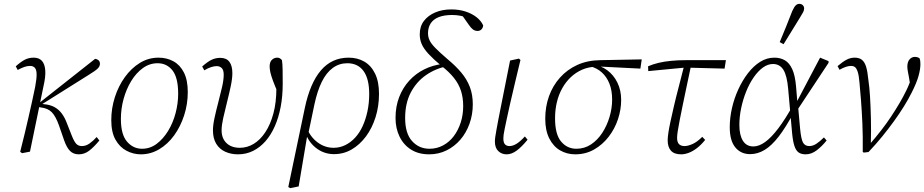

<svg xmlns="http://www.w3.org/2000/svg" viewBox="-20 -790 4809 999"><path d="M85 0Q98 -50 108.5 -95Q119 -140 128.5 -180.5Q138 -221 146.5 -260.5Q155 -300 163 -338Q171 -381 170.5 -404.5Q170 -428 161 -437.5Q152 -447 137 -447Q121 -447 106 -441.5Q91 -436 72 -426L62 -445Q89 -469 109.5 -479.5Q130 -490 155 -490Q183 -490 198 -473.5Q213 -457 215.5 -424Q218 -391 206 -340L136 -1L95 7ZM390 13Q362 13 344.5 -4.5Q327 -22 314 -59L287 -137Q270 -185 249.5 -206Q229 -227 192 -231L172 -235V-249H178L199 -266L475 -484Q485 -483 492.5 -476.5Q500 -470 500 -458Q500 -445 488.5 -433.5Q477 -422 441 -400L191 -243V-250L208 -248Q242 -245 264 -232.5Q286 -220 301 -200Q316 -180 326 -154L354 -83Q366 -53 377 -41.5Q388 -30 406 -30Q427 -30 446 -43.5Q465 -57 483 -77L497 -59Q468 -24 443.5 -5.5Q419 13 390 13Z M713 13Q674 13 638.5 -5.5Q603 -24 581 -63Q559 -102 559 -165Q559 -226 577.5 -284Q596 -342 629.5 -388.5Q663 -435 707.5 -462.5Q752 -490 805 -490Q848 -490 882.5 -471Q917 -452 937 -412.5Q957 -373 957 -311Q957 -248 938 -189.5Q919 -131 886 -85.5Q853 -40 808.5 -13.5Q764 13 713 13ZM719 -16Q761 -16 795 -41.5Q829 -67 854.5 -108.5Q880 -150 893.5 -201Q907 -252 907 -302Q907 -386 877.5 -423.5Q848 -461 800 -461Q758 -461 723 -435.5Q688 -410 662.5 -368Q637 -326 623 -275Q609 -224 609 -171Q609 -90 641 -53Q673 -16 719 -16Z M1218 13Q1182 13 1152 -0.5Q1122 -14 1105 -42Q1088 -70 1088 -112Q1088 -139 1096.5 -178Q1105 -217 1116 -258.5Q1127 -300 1135.5 -337.5Q1144 -375 1144 -401Q1144 -427 1133 -436.5Q1122 -446 1108 -446Q1094 -446 1077.5 -440.5Q1061 -435 1043 -424L1032 -444Q1060 -469 1081 -479Q1102 -489 1126 -489Q1158 -489 1173.5 -468.5Q1189 -448 1189 -409Q1189 -381 1180.5 -341Q1172 -301 1161 -257.5Q1150 -214 1141.5 -176Q1133 -138 1133 -112Q1133 -70 1158.5 -45.5Q1184 -21 1228 -21Q1266 -21 1300 -41.5Q1334 -62 1360.5 -102Q1387 -142 1402.5 -199.5Q1418 -257 1418 -331Q1418 -347 1417.5 -361.5Q1417 -376 1417 -392L1434 -358L1430 -298Q1411 -341 1401 -368Q1391 -395 1387 -412.5Q1383 -430 1383 -444Q1383 -468 1395 -479Q1407 -490 1422 -490Q1431 -490 1436.5 -486.5Q1442 -483 1447 -477Q1450 -459 1450.5 -427Q1451 -395 1451 -355Q1451 -290 1440.5 -234.5Q1430 -179 1410 -133.5Q1390 -88 1361.5 -55.5Q1333 -23 1297 -5Q1261 13 1218 13Z M1490 189 1480 183 1566 -228Q1593 -357 1649.5 -423.5Q1706 -490 1794 -490Q1840 -490 1875.5 -469.5Q1911 -449 1931.5 -407Q1952 -365 1952 -302Q1952 -237 1934 -180Q1916 -123 1884 -80Q1852 -37 1810 -12.5Q1768 12 1718 12Q1664 12 1622 -22Q1580 -56 1565 -112L1575 -127Q1594 -78 1632 -49.5Q1670 -21 1716 -21Q1748 -21 1776.5 -35Q1805 -49 1828 -74Q1851 -99 1867 -134Q1883 -169 1892 -211.5Q1901 -254 1901 -301Q1901 -380 1871.5 -420.5Q1842 -461 1787 -461Q1745 -461 1711.5 -436.5Q1678 -412 1654.5 -364.5Q1631 -317 1616 -247L1583 -89L1579 -87L1534 180Z M2213 13Q2158 13 2119 -11.5Q2080 -36 2059 -79Q2038 -122 2038 -176Q2038 -236 2057 -285Q2076 -334 2109.5 -370.5Q2143 -407 2187 -429Q2231 -451 2282 -457L2283 -465L2309 -446Q2247 -434 2197 -399.5Q2147 -365 2117.5 -309Q2088 -253 2088 -176Q2088 -96 2124 -56Q2160 -16 2215 -16Q2253 -16 2285.5 -33.5Q2318 -51 2341 -81.5Q2364 -112 2377 -152Q2390 -192 2390 -238Q2390 -282 2378.5 -317.5Q2367 -353 2342 -384.5Q2317 -416 2277 -447Q2235 -482 2210 -509Q2185 -536 2174.5 -560Q2164 -584 2164 -611Q2164 -653 2186 -681.5Q2208 -710 2245 -725.5Q2282 -741 2328 -741Q2369 -741 2402.5 -730Q2436 -719 2459.5 -700.5Q2483 -682 2494 -658Q2493 -645 2485 -637Q2477 -629 2465 -629Q2451 -629 2440.5 -637Q2430 -645 2420 -660L2379 -718L2424 -708L2444 -681Q2431 -690 2413.5 -697Q2396 -704 2375.5 -708Q2355 -712 2332 -712Q2291 -712 2263 -701Q2235 -690 2221 -668.5Q2207 -647 2207 -617Q2207 -598 2215 -580.5Q2223 -563 2245.5 -540Q2268 -517 2310 -481Q2351 -447 2380 -412.5Q2409 -378 2424.5 -338Q2440 -298 2440 -247Q2440 -194 2423 -146.5Q2406 -99 2375.5 -63.5Q2345 -28 2303.5 -7.5Q2262 13 2213 13Z M2616 13Q2590 13 2572.5 -4Q2555 -21 2555 -54Q2555 -64 2557 -78Q2559 -92 2563 -114Q2567 -136 2573 -168Q2579 -200 2588 -244L2634 -475L2680 -485L2688 -478L2660 -361Q2644 -294 2633.5 -247.5Q2623 -201 2616.5 -170Q2610 -139 2606 -120Q2602 -101 2600.5 -89.5Q2599 -78 2599 -70Q2599 -48 2607.5 -39Q2616 -30 2631 -30Q2648 -30 2667 -41.5Q2686 -53 2711 -80L2725 -63Q2695 -26 2668.5 -6.5Q2642 13 2616 13Z M2973 13Q2930 13 2894.5 -7.5Q2859 -28 2838 -69.5Q2817 -111 2817 -172Q2817 -235 2836.5 -289.5Q2856 -344 2893.5 -386Q2931 -428 2983.5 -452Q3036 -476 3103 -477L3319 -481L3312 -433L3094 -444L3082 -443Q3042 -442 3009 -427.5Q2976 -413 2950 -388.5Q2924 -364 2905.5 -331Q2887 -298 2877.5 -258.5Q2868 -219 2868 -174Q2868 -91 2899.5 -53.5Q2931 -16 2979 -16Q3021 -16 3055 -38.5Q3089 -61 3113.5 -98.5Q3138 -136 3151.5 -181.5Q3165 -227 3165 -272Q3165 -319 3151 -354.5Q3137 -390 3111.5 -413Q3086 -436 3051 -445L3062 -454Q3105 -450 3139 -425Q3173 -400 3192.5 -360Q3212 -320 3212 -270Q3212 -220 3195.5 -170Q3179 -120 3147 -78.5Q3115 -37 3071 -12Q3027 13 2973 13Z M3353 -420 3352 -445Q3377 -456 3406.5 -463Q3436 -470 3472 -473.5Q3508 -477 3549 -477H3757L3750 -433L3559 -438H3541ZM3524 13Q3488 13 3471 -6Q3454 -25 3454 -60Q3454 -74 3457.5 -98.5Q3461 -123 3468.5 -157.5Q3476 -192 3486.5 -237.5Q3497 -283 3511.5 -338Q3526 -393 3542 -457L3578 -460Q3564 -394 3552.5 -339.5Q3541 -285 3532 -241.5Q3523 -198 3516.5 -164.5Q3510 -131 3506.5 -108.5Q3503 -86 3503 -73Q3503 -50 3513 -40Q3523 -30 3542 -30Q3559 -30 3583 -40.5Q3607 -51 3634 -78L3649 -62Q3628 -36 3606.5 -19.5Q3585 -3 3564 5Q3543 13 3524 13Z M3883 12Q3835 12 3806 -23Q3777 -58 3777 -128Q3777 -177 3788.5 -227.5Q3800 -278 3821.5 -325Q3843 -372 3872 -409.5Q3901 -447 3935.5 -468.5Q3970 -490 4009 -490Q4040 -490 4063.5 -476.5Q4087 -463 4102 -430.5Q4117 -398 4122 -340L4129 -255L4132 -243L4143 -121Q4148 -67 4158 -48.5Q4168 -30 4191 -30Q4210 -30 4228.5 -42.5Q4247 -55 4267 -75L4281 -59Q4257 -29 4229.5 -8Q4202 13 4172 13Q4149 13 4135 3Q4121 -7 4113 -32Q4105 -57 4101 -102L4081 -327Q4075 -397 4056 -427Q4037 -457 4002 -457Q3975 -457 3949.5 -438.5Q3924 -420 3901.5 -387.5Q3879 -355 3862.5 -314Q3846 -273 3836.5 -228Q3827 -183 3827 -140Q3827 -87 3845.5 -57.5Q3864 -28 3900 -28Q3929 -28 3961 -51Q3993 -74 4029.5 -122Q4066 -170 4107 -244L4115 -203H4109Q4069 -128 4032 -80Q3995 -32 3958.5 -10Q3922 12 3883 12ZM4125 -212 4122 -253 4247 -490 4291 -472V-463ZM4037 -571Q4054 -611 4070 -651Q4086 -691 4102 -732Q4108 -745 4113 -753Q4118 -761 4124.5 -765.5Q4131 -770 4138 -770Q4150 -770 4157 -763Q4164 -756 4164 -746Q4164 -737 4159 -727Q4154 -717 4142 -698Q4121 -663 4099.5 -629Q4078 -595 4057 -560Z M4469 0Q4470 -83 4467 -149Q4464 -215 4460 -267Q4456 -319 4452 -360Q4449 -397 4443 -415.5Q4437 -434 4429 -440.5Q4421 -447 4408 -447Q4395 -447 4380.5 -442Q4366 -437 4348 -427L4338 -446Q4365 -469 4385 -479.5Q4405 -490 4427 -490Q4451 -490 4465 -478.5Q4479 -467 4486.5 -442.5Q4494 -418 4498 -376Q4504 -337 4507 -285.5Q4510 -234 4511.5 -172Q4513 -110 4511 -37L4505 -39Q4537 -76 4565 -112Q4593 -148 4616.5 -183.5Q4640 -219 4660 -253Q4680 -287 4695 -318Q4704 -336 4711 -354Q4718 -372 4725 -398L4718 -336L4709 -390Q4707 -401 4704 -416.5Q4701 -432 4701 -443Q4701 -468 4712.5 -481Q4724 -494 4740 -494Q4749 -494 4755.5 -491.5Q4762 -489 4765 -486Q4767 -481 4768 -474Q4769 -467 4769 -456Q4769 -430 4759 -394Q4749 -358 4723 -307Q4706 -273 4683 -236Q4660 -199 4631.5 -159.5Q4603 -120 4570 -79.5Q4537 -39 4499 1L4474 4Z"/></svg>

Font: Source Serif 4 18pt Light
Style: Italic
Weight: 300
Italic angle: -12°
Designer: Frank Grießhammer
Foundry: Adobe Systems Incorporated
Version: Version 4.004;hotconv 1.0.116;makeotfexe 2.5.65601